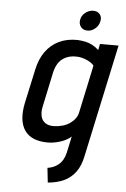

<svg xmlns="http://www.w3.org/2000/svg" viewBox="-59 -704 626 957"><g transform="rotate(5 254.5 -225.5)"><path d="M369 -662Q348 -662 329.5 -648Q311 -634 307 -612Q303 -591 314.5 -576Q326 -561 348 -561Q369 -561 386.5 -576Q404 -591 408 -612Q413 -634 401.5 -648Q390 -662 369 -662ZM388 64 509 -500H416L410 -469Q395 -483 378 -492Q361 -501 342 -505Q323 -509 303 -510Q251 -511 210.5 -491.5Q170 -472 143.5 -435Q117 -398 106 -346L69 -176Q50 -85 83.5 -36.5Q117 12 200 12Q216 12 232 9Q248 6 263.5 1Q279 -4 292.5 -11.5Q306 -19 316 -28L298 56Q293 76 284.5 90.5Q276 105 263.5 115Q251 125 237.5 130.5Q224 136 209 138L217 211Q263 207 297.5 191Q332 175 355 144Q378 113 388 64ZM393 -389 342 -150Q339 -135 329 -121Q319 -107 303.5 -96Q288 -85 268 -79Q248 -73 225 -72Q197 -71 180 -82.5Q163 -94 158 -114.5Q153 -135 158 -161L196 -340Q202 -365 213 -382.5Q224 -400 239.5 -410Q255 -420 272 -424Q289 -428 306 -427Q320 -427 334.5 -423Q349 -419 361.5 -413Q374 -407 382 -400.5Q390 -394 393 -389Z"/></g></svg>

Font: Advent Pro SemiBold
Style: Italic
Weight: 600
Italic angle: -12°
Version: Version 3.000